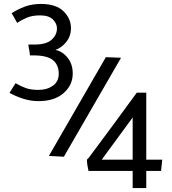

<svg xmlns="http://www.w3.org/2000/svg" viewBox="-20 -791 874 974"><path d="M304 4 228 0Q300 -125 372.5 -250.5Q445 -376 517 -501L594 -498ZM188 -771Q264 -771 302 -734Q340 -697 340 -648Q340 -608 316 -578Q292 -548 261 -538Q298 -530 323.5 -497.5Q349 -465 349 -418Q349 -359 302.5 -318.5Q256 -278 176 -278Q134 -278 95 -291Q56 -304 28 -320L59 -369Q86 -353 111.5 -344Q137 -335 176 -335Q218 -335 248 -356Q278 -377 278 -417Q278 -462 248.5 -486Q219 -510 150 -510H132Q131 -524 128 -538Q125 -552 124 -565H155Q215 -565 242 -589.5Q269 -614 269 -647Q269 -672 248 -692.5Q227 -713 183 -713Q143 -713 114.5 -700.5Q86 -688 67 -675Q60 -688 53 -700Q46 -712 39 -724Q70 -744 106 -757.5Q142 -771 188 -771ZM797 76H722V163H653V76H429Q426 63 423.5 48Q421 33 421 19Q423 17 425 14.5Q427 12 429 11Q490 -71 552 -154.5Q614 -238 674 -321H722V19H803ZM496 19H653V-195Z"/></svg>

Font: Palanquin
Style: Regular
Weight: 400
Designer: Pria Ravichandran
Version: Version 1.0.4